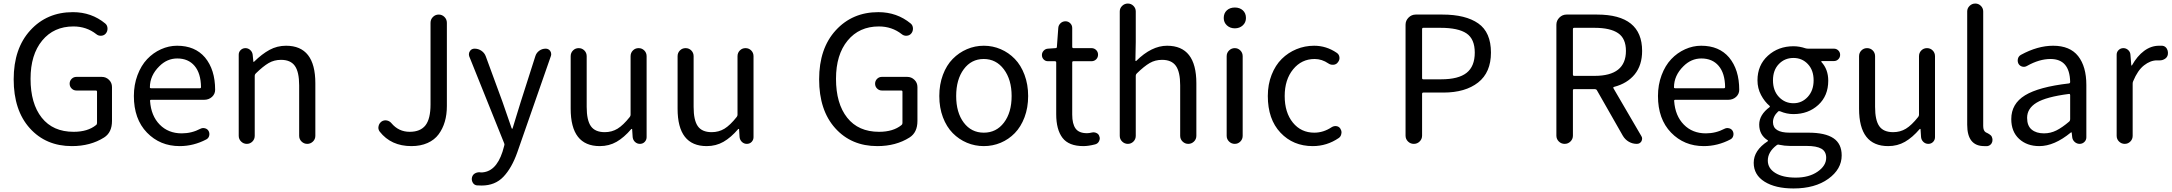

<svg xmlns="http://www.w3.org/2000/svg" viewBox="-20 -816 12321 1089"><path d="M387.7 12.7Q240.2 12.7 148.9 -88.9Q57.6 -190.4 57.6 -366.2Q57.6 -541 151.9 -644Q246.1 -747.1 393.6 -747.1Q499 -747.1 577.1 -682.6Q589.8 -671.9 589.8 -653.3Q589.8 -637.7 580.1 -626Q570.3 -614.3 554.2 -613.3Q538.1 -612.3 526.4 -622.1Q470.7 -666 396.5 -666Q285.2 -666 219.2 -585.9Q153.3 -505.9 153.3 -369.1Q153.3 -228.5 216.8 -148.4Q280.3 -68.4 397.5 -68.4Q477.5 -68.4 524.4 -106.4Q530.3 -110.4 530.3 -118.2V-295.9Q530.3 -302.7 522.5 -302.7H413.1Q397.5 -302.7 386.2 -314Q375 -325.2 375 -341.3Q375 -357.4 386.2 -368.7Q397.5 -379.9 413.1 -379.9H557.6Q581.1 -379.9 598.1 -363.3Q615.2 -346.7 615.2 -322.3V-129.9Q615.2 -64.5 570.3 -36.1Q493.2 12.7 387.7 12.7Z M999 12.7Q887.7 12.7 813.5 -64Q739.3 -140.6 739.3 -271.5Q739.3 -335 759.8 -389.6Q780.3 -444.3 814.5 -480.5Q848.6 -516.6 893.1 -536.6Q937.5 -556.6 984.4 -556.6Q1085.9 -556.6 1142.6 -490.2Q1200.2 -420.9 1200.2 -306.6Q1200.2 -283.2 1182.6 -266.6Q1164.1 -250 1138.7 -250H837.9Q830.1 -250 831.1 -243.2Q836.9 -159.2 885.7 -109.4Q934.6 -59.6 1010.7 -59.6Q1067.4 -59.6 1117.2 -85.9Q1128.9 -91.8 1142.6 -88.4Q1156.2 -85 1163.1 -73.2Q1169.9 -60.5 1166.5 -46.4Q1163.1 -32.2 1150.4 -25.4Q1078.1 12.7 999 12.7ZM830.1 -320.3Q830.1 -315.4 836.9 -315.4H1113.3Q1120.1 -315.4 1120.1 -322.3Q1120.1 -322.3 1120.1 -322.3Q1119.1 -400.4 1083.5 -442.4Q1047.9 -484.4 985.4 -484.4Q927.7 -484.4 883.8 -440.4Q830.1 -387.7 830.1 -320.3Z M1334 -45.9V-505.9Q1334 -521.5 1345.2 -532.2Q1356.4 -543 1372.1 -543Q1387.7 -543 1399.4 -532.2Q1411.1 -521.5 1413.1 -505.9L1417 -466.8Q1417 -464.8 1418.5 -464.8Q1419.9 -464.8 1420.9 -465.8Q1465.8 -509.8 1508.8 -533.2Q1551.8 -556.6 1602.5 -556.6Q1768.6 -556.6 1768.6 -343.8V-45.9Q1768.6 -26.4 1754.9 -13.2Q1741.2 0 1722.7 0Q1704.1 0 1690.4 -13.2Q1676.8 -26.4 1676.8 -45.9V-332Q1676.8 -408.2 1652.3 -442.4Q1627.9 -476.6 1574.2 -476.6Q1535.2 -476.6 1503.9 -458.5Q1472.7 -440.4 1430.7 -399.4Q1424.8 -393.6 1424.8 -386.7V-45.9Q1424.8 -26.4 1411.6 -13.2Q1398.4 0 1379.9 0Q1361.3 0 1347.7 -13.2Q1334 -26.4 1334 -45.9Z M2313.5 12.7Q2198.2 12.7 2133.8 -69.3Q2126 -80.1 2126 -91.8Q2126 -95.7 2127 -99.6Q2129.9 -116.2 2144.5 -127Q2158.2 -135.7 2173.8 -132.8Q2189.5 -129.9 2200.2 -117.2Q2241.2 -68.4 2303.7 -68.4Q2364.3 -68.4 2393.1 -105Q2421.9 -141.6 2421.9 -223.6V-686.5Q2421.9 -706.1 2435.5 -719.7Q2449.2 -733.4 2468.3 -733.4Q2487.3 -733.4 2501 -719.7Q2514.6 -706.1 2514.6 -686.5V-214.8Q2514.6 -166 2502.9 -126Q2491.2 -85.9 2467.8 -54.2Q2444.3 -22.5 2404.8 -4.9Q2365.2 12.7 2313.5 12.7Z M2711.9 236.3Q2697.3 236.3 2684.6 235.4Q2668.9 233.4 2661.1 219.2Q2653.3 205.1 2657.2 189.5Q2661.1 174.8 2673.8 167.5Q2686.5 160.2 2703.1 161.1Q2705.1 162.1 2707 162.1Q2792 162.1 2830.1 44.9L2839.8 10.7Q2842.8 3.9 2839.8 -2.9L2641.6 -496.1Q2639.6 -502.9 2639.6 -508.8Q2639.6 -517.6 2645.5 -526.4Q2654.3 -540 2671.9 -540Q2693.4 -540 2710.9 -527.8Q2728.5 -515.6 2735.4 -496.1L2830.1 -238.3Q2868.2 -127 2881.8 -88.9Q2882.8 -85.9 2885.3 -85.9Q2887.7 -85.9 2887.7 -88.9Q2893.6 -106.4 2909.2 -159.2Q2924.8 -211.9 2933.6 -238.3L3016.6 -498Q3022.5 -516.6 3038.6 -528.3Q3054.7 -540 3075.2 -540Q3090.8 -540 3100.6 -527.3Q3106.4 -518.6 3106.4 -508.8Q3106.4 -503.9 3104.5 -498L2914.1 47.9Q2882.8 136.7 2835.4 186.5Q2788.1 236.3 2711.9 236.3Z M3381.8 12.7Q3216.8 12.7 3216.8 -199.2V-497.1Q3216.8 -516.6 3230 -529.8Q3243.2 -543 3262.2 -543Q3281.2 -543 3294.4 -529.8Q3307.6 -516.6 3307.6 -497.1V-210Q3307.6 -133.8 3331.5 -100.1Q3355.5 -66.4 3410.2 -66.4Q3450.2 -66.4 3482.4 -85.9Q3514.6 -105.5 3551.8 -152.3Q3556.6 -158.2 3556.6 -165V-497.1Q3556.6 -516.6 3569.8 -529.8Q3583 -543 3602.1 -543Q3621.1 -543 3634.3 -529.8Q3647.5 -516.6 3647.5 -497.1V-38.1Q3647.5 -22.5 3636.7 -11.2Q3626 0 3609.4 0Q3593.8 0 3582 -10.7Q3570.3 -21.5 3568.4 -38.1L3565.4 -84Q3564.5 -85 3563 -85Q3561.5 -85 3560.5 -84Q3519.5 -36.1 3477.1 -11.7Q3434.6 12.7 3381.8 12.7Z M3988.3 12.7Q3823.2 12.7 3823.2 -199.2V-497.1Q3823.2 -516.6 3836.4 -529.8Q3849.6 -543 3868.7 -543Q3887.7 -543 3900.9 -529.8Q3914.1 -516.6 3914.1 -497.1V-210Q3914.1 -133.8 3938 -100.1Q3961.9 -66.4 4016.6 -66.4Q4056.6 -66.4 4088.9 -85.9Q4121.1 -105.5 4158.2 -152.3Q4163.1 -158.2 4163.1 -165V-497.1Q4163.1 -516.6 4176.3 -529.8Q4189.5 -543 4208.5 -543Q4227.5 -543 4240.7 -529.8Q4253.9 -516.6 4253.9 -497.1V-38.1Q4253.9 -22.5 4243.2 -11.2Q4232.4 0 4215.8 0Q4200.2 0 4188.5 -10.7Q4176.8 -21.5 4174.8 -38.1L4171.9 -84Q4170.9 -85 4169.4 -85Q4168 -85 4167 -84Q4126 -36.1 4083.5 -11.7Q4041 12.7 3988.3 12.7Z M4956.1 12.7Q4808.6 12.7 4717.3 -88.9Q4626 -190.4 4626 -366.2Q4626 -541 4720.2 -644Q4814.5 -747.1 4961.9 -747.1Q5067.4 -747.1 5145.5 -682.6Q5158.2 -671.9 5158.2 -653.3Q5158.2 -637.7 5148.4 -626Q5138.7 -614.3 5122.6 -613.3Q5106.4 -612.3 5094.7 -622.1Q5039.1 -666 4964.8 -666Q4853.5 -666 4787.6 -585.9Q4721.7 -505.9 4721.7 -369.1Q4721.7 -228.5 4785.2 -148.4Q4848.6 -68.4 4965.8 -68.4Q5045.9 -68.4 5092.8 -106.4Q5098.6 -110.4 5098.6 -118.2V-295.9Q5098.6 -302.7 5090.8 -302.7H4981.4Q4965.8 -302.7 4954.6 -314Q4943.4 -325.2 4943.4 -341.3Q4943.4 -357.4 4954.6 -368.7Q4965.8 -379.9 4981.4 -379.9H5126Q5149.4 -379.9 5166.5 -363.3Q5183.6 -346.7 5183.6 -322.3V-129.9Q5183.6 -64.5 5138.7 -36.1Q5061.5 12.7 4956.1 12.7Z M5307.6 -271.5Q5307.6 -336.9 5328.1 -391.6Q5348.6 -446.3 5383.8 -481.9Q5418.9 -517.6 5464.4 -537.1Q5509.8 -556.6 5560.1 -556.6Q5610.4 -556.6 5655.8 -537.1Q5701.2 -517.6 5735.8 -481.9Q5770.5 -446.3 5791 -391.6Q5811.5 -336.9 5811.5 -271.5Q5811.5 -205.1 5791 -150.9Q5770.5 -96.7 5735.8 -61Q5701.2 -25.4 5655.8 -6.3Q5610.4 12.7 5560.1 12.7Q5509.8 12.7 5464.4 -6.3Q5418.9 -25.4 5383.8 -61Q5348.6 -96.7 5328.1 -150.9Q5307.6 -205.1 5307.6 -271.5ZM5717.8 -271.5Q5717.8 -364.3 5673.8 -422.9Q5629.9 -481.4 5559.6 -481.4Q5489.3 -481.4 5446.3 -423.3Q5403.3 -365.2 5403.3 -271.5Q5403.3 -177.7 5446.3 -120.6Q5489.3 -63.5 5560.1 -63.5Q5630.9 -63.5 5674.3 -120.6Q5717.8 -177.7 5717.8 -271.5Z M6125 12.7Q6042 12.7 6006.3 -34.2Q5970.7 -81.1 5970.7 -168V-461.9Q5970.7 -468.8 5962.9 -468.8H5923.8Q5909.2 -468.8 5899.4 -479Q5889.6 -489.3 5889.6 -503.9Q5889.6 -517.6 5899.4 -528.3Q5909.2 -539.1 5923.8 -540L5966.8 -543Q5974.6 -543 5974.6 -550.8L5982.4 -657.2Q5983.4 -672.9 5995.1 -684.1Q6006.8 -695.3 6023.4 -695.3Q6039.1 -695.3 6050.3 -684.1Q6061.5 -672.9 6061.5 -657.2V-550.8Q6061.5 -543 6068.4 -543H6170.9Q6186.5 -543 6197.3 -532.2Q6208 -521.5 6208 -505.9Q6208 -490.2 6197.3 -479.5Q6186.5 -468.8 6170.9 -468.8H6068.4Q6061.5 -468.8 6061.5 -461.9V-166Q6061.5 -113.3 6080.6 -86.9Q6099.6 -60.5 6145.5 -60.5Q6157.2 -60.5 6173.8 -64.5Q6187.5 -67.4 6200.2 -61Q6212.9 -54.7 6215.8 -41Q6217.8 -36.1 6217.8 -31.2Q6217.8 -22.5 6212.9 -13.7Q6206.1 -1 6191.4 2.9Q6153.3 12.7 6125 12.7Z M6331.1 -45.9V-751Q6331.1 -769.5 6344.7 -782.7Q6358.4 -795.9 6377 -795.9Q6395.5 -795.9 6408.7 -782.7Q6421.9 -769.5 6421.9 -751V-578.1L6419.9 -473.6Q6418.9 -471.7 6420.9 -470.7Q6422.9 -469.7 6424.8 -470.7Q6511.7 -556.6 6599.6 -556.6Q6765.6 -556.6 6765.6 -343.8V-45.9Q6765.6 -26.4 6752 -13.2Q6738.3 0 6719.7 0Q6701.2 0 6687.5 -13.2Q6673.8 -26.4 6673.8 -45.9V-332Q6673.8 -408.2 6649.4 -442.4Q6625 -476.6 6571.3 -476.6Q6532.2 -476.6 6501 -458.5Q6469.7 -440.4 6427.7 -399.4Q6421.9 -393.6 6421.9 -386.7V-45.9Q6421.9 -26.4 6408.7 -13.2Q6395.5 0 6377 0Q6358.4 0 6344.7 -13.2Q6331.1 -26.4 6331.1 -45.9Z M6937.5 -45.9V-497.1Q6937.5 -516.6 6951.2 -529.8Q6964.8 -543 6983.4 -543Q7002 -543 7015.1 -529.8Q7028.3 -516.6 7028.3 -497.1V-45.9Q7028.3 -26.4 7015.1 -13.2Q7002 0 6983.4 0Q6964.8 0 6951.2 -13.2Q6937.5 -26.4 6937.5 -45.9ZM6920.9 -713.9Q6920.9 -741.2 6938.5 -757.3Q6956.1 -773.4 6983.9 -773.4Q7011.7 -773.4 7029.3 -757.3Q7046.9 -741.2 7046.9 -713.9Q7046.9 -688.5 7028.8 -671.9Q7010.7 -655.3 6983.9 -655.3Q6957 -655.3 6939 -671.9Q6920.9 -688.5 6920.9 -713.9Z M7425.8 12.7Q7314.5 12.7 7242.7 -63.5Q7170.9 -139.6 7170.9 -271.5Q7170.9 -336.9 7192.4 -391.6Q7213.9 -446.3 7250 -481.9Q7286.1 -517.6 7333.5 -537.1Q7380.9 -556.6 7433.6 -556.6Q7502.9 -556.6 7561.5 -516.6Q7575.2 -507.8 7577.1 -491.7Q7579.1 -475.6 7568.4 -462.9Q7559.6 -450.2 7543.5 -448.7Q7527.3 -447.3 7514.6 -456.1Q7477.5 -481.4 7436.5 -481.4Q7362.3 -481.4 7314.5 -422.9Q7266.6 -364.3 7266.6 -271.5Q7266.6 -177.7 7313 -120.6Q7359.4 -63.5 7434.6 -63.5Q7486.3 -63.5 7533.2 -94.7Q7545.9 -102.5 7560.1 -100.6Q7574.2 -98.6 7582 -86.9Q7588.9 -76.2 7588.9 -64.5Q7588.9 -61.5 7587.9 -57.6Q7585.9 -42 7573.2 -33.2Q7505.9 12.7 7425.8 12.7Z M7952.1 -46.9V-675.8Q7952.1 -699.2 7969.2 -716.3Q7986.3 -733.4 8009.8 -733.4H8161.1Q8293 -733.4 8364.7 -683.1Q8436.5 -632.8 8436.5 -517.6Q8436.5 -405.3 8363.8 -348.1Q8291 -291 8167 -291H8052.7Q8045.9 -291 8045.9 -283.2V-46.9Q8045.9 -27.3 8032.2 -13.7Q8018.6 0 7999 0Q7979.5 0 7965.8 -13.7Q7952.1 -27.3 7952.1 -46.9ZM8045.9 -373Q8045.9 -366.2 8052.7 -366.2H8154.3Q8252 -366.2 8298.3 -402.8Q8344.7 -439.5 8344.7 -517.6Q8344.7 -594.7 8297.9 -626.5Q8251 -658.2 8150.4 -658.2H8052.7Q8045.9 -658.2 8045.9 -650.4Z M8908.2 -658.2Q8901.4 -658.2 8901.4 -650.4V-393.6Q8901.4 -385.7 8908.2 -385.7H9024.4Q9202.1 -385.7 9202.1 -527.3Q9202.1 -597.7 9157.7 -627.9Q9113.3 -658.2 9024.4 -658.2ZM9289.1 -44.9Q9293.9 -38.1 9293.9 -30.3Q9293.9 -22.5 9290 -14.6Q9281.2 0 9263.7 0Q9239.3 0 9218.3 -12.2Q9197.3 -24.4 9184.6 -45.9L9037.1 -304.7Q9033.2 -310.5 9025.4 -310.5H8908.2Q8901.4 -310.5 8901.4 -303.7V-46.9Q8901.4 -27.3 8887.7 -13.7Q8874 0 8854.5 0Q8835 0 8821.3 -13.7Q8807.6 -27.3 8807.6 -46.9V-675.8Q8807.6 -699.2 8824.7 -716.3Q8841.8 -733.4 8865.2 -733.4H9038.1Q9293.9 -733.4 9293.9 -527.3Q9293.9 -446.3 9252 -394.5Q9210 -342.8 9134.8 -323.2Q9127.9 -321.3 9131.8 -314.5Z M9643.6 12.7Q9532.2 12.7 9458 -64Q9383.8 -140.6 9383.8 -271.5Q9383.8 -335 9404.3 -389.6Q9424.8 -444.3 9459 -480.5Q9493.2 -516.6 9537.6 -536.6Q9582 -556.6 9628.9 -556.6Q9730.5 -556.6 9787.1 -490.2Q9844.7 -420.9 9844.7 -306.6Q9844.7 -283.2 9827.1 -266.6Q9808.6 -250 9783.2 -250H9482.4Q9474.6 -250 9475.6 -243.2Q9481.4 -159.2 9530.3 -109.4Q9579.1 -59.6 9655.3 -59.6Q9711.9 -59.6 9761.7 -85.9Q9773.4 -91.8 9787.1 -88.4Q9800.8 -85 9807.6 -73.2Q9814.5 -60.5 9811 -46.4Q9807.6 -32.2 9794.9 -25.4Q9722.7 12.7 9643.6 12.7ZM9474.6 -320.3Q9474.6 -315.4 9481.4 -315.4H9757.8Q9764.6 -315.4 9764.6 -322.3Q9764.6 -322.3 9764.6 -322.3Q9763.7 -400.4 9728 -442.4Q9692.4 -484.4 9629.9 -484.4Q9572.3 -484.4 9528.3 -440.4Q9474.6 -387.7 9474.6 -320.3Z M10152.3 252.9Q10049.8 252.9 9988.3 214.4Q9926.8 175.8 9926.8 107.4Q9926.8 37.1 10005.9 -14.6Q10007.8 -15.6 10007.8 -17.6Q10007.8 -19.5 10005.9 -20.5Q9958 -50.8 9958 -109.4Q9958 -165 10017.6 -209Q10018.6 -210 10018.6 -211.9Q10018.6 -213.9 10017.6 -214.8Q9988.3 -239.3 9968.3 -277.3Q9948.2 -315.4 9948.2 -360.4Q9948.2 -446.3 10007.3 -500Q10066.4 -553.7 10152.3 -553.7Q10186.5 -553.7 10220.7 -542Q10228.5 -540 10235.4 -540H10381.8Q10396.5 -540 10406.7 -529.8Q10417 -519.5 10417 -504.9Q10417 -490.2 10406.7 -480Q10396.5 -469.7 10381.8 -469.7H10313.5Q10311.5 -469.7 10310.5 -467.8Q10309.6 -465.8 10310.5 -464.8Q10349.6 -422.9 10349.6 -358.4Q10349.6 -272.5 10293 -220.7Q10236.3 -168.9 10152.3 -168.9Q10113.3 -168.9 10077.1 -184.6Q10070.3 -187.5 10065.4 -183.6Q10036.1 -156.2 10036.1 -123Q10036.1 -63.5 10130.9 -63.5H10237.3Q10332 -63.5 10378.9 -32.2Q10425.8 -1 10425.8 65.4Q10425.8 143.6 10350.1 198.2Q10274.4 252.9 10152.3 252.9ZM10152.3 -230.5Q10200.2 -230.5 10233.4 -266.6Q10266.6 -302.7 10266.6 -360.4Q10266.6 -418 10233.9 -452.6Q10201.2 -487.3 10152.3 -487.3Q10102.5 -487.3 10069.3 -452.6Q10036.1 -418 10036.1 -360.4Q10036.1 -301.8 10069.8 -266.1Q10103.5 -230.5 10152.3 -230.5ZM10165 191.4Q10240.2 191.4 10289.1 157.7Q10337.9 124 10337.9 79.1Q10337.9 43 10310.5 27.3Q10283.2 11.7 10226.6 11.7H10132.8Q10102.5 11.7 10070.3 4.9Q10068.4 3.9 10066.4 3.9Q10061.5 3.9 10056.6 7.8Q10006.8 45.9 10006.8 94.7Q10006.8 138.7 10049.3 165Q10091.8 191.4 10165 191.4Z M10689.5 12.7Q10524.4 12.7 10524.4 -199.2V-497.1Q10524.4 -516.6 10537.6 -529.8Q10550.8 -543 10569.8 -543Q10588.9 -543 10602.1 -529.8Q10615.2 -516.6 10615.2 -497.1V-210Q10615.2 -133.8 10639.2 -100.1Q10663.1 -66.4 10717.8 -66.4Q10757.8 -66.4 10790 -85.9Q10822.3 -105.5 10859.4 -152.3Q10864.3 -158.2 10864.3 -165V-497.1Q10864.3 -516.6 10877.4 -529.8Q10890.6 -543 10909.7 -543Q10928.7 -543 10941.9 -529.8Q10955.1 -516.6 10955.1 -497.1V-38.1Q10955.1 -22.5 10944.3 -11.2Q10933.6 0 10917 0Q10901.4 0 10889.6 -10.7Q10877.9 -21.5 10876 -38.1L10873 -84Q10872.1 -85 10870.6 -85Q10869.1 -85 10868.2 -84Q10827.1 -36.1 10784.7 -11.7Q10742.2 12.7 10689.5 12.7Z M11234.4 12.7Q11137.7 12.7 11137.7 -108.4V-751Q11137.7 -769.5 11151.4 -782.7Q11165 -795.9 11183.6 -795.9Q11202.1 -795.9 11215.3 -782.7Q11228.5 -769.5 11228.5 -751V-101.6Q11228.5 -74.2 11243.2 -65.4Q11246.1 -64.5 11252.4 -61Q11258.8 -57.6 11261.7 -55.7Q11264.6 -53.7 11269 -50.3Q11273.4 -46.9 11275.9 -43Q11278.3 -39.1 11279.3 -34.2L11280.3 -30.3Q11281.2 -26.4 11281.2 -22.5Q11281.2 -10.7 11275.4 -2Q11266.6 10.7 11252 12.7Q11244.1 12.7 11234.4 12.7Z M11546.9 12.7Q11476.6 12.7 11432.1 -28.3Q11387.7 -69.3 11387.7 -140.6Q11387.7 -227.5 11465.8 -275.4Q11543.9 -323.2 11714.8 -342.8Q11721.7 -343.8 11721.7 -351.6Q11718.8 -481.4 11610.4 -481.4Q11546.9 -481.4 11477.5 -442.4Q11464.8 -434.6 11450.7 -438Q11436.5 -441.4 11428.7 -454.1Q11421.9 -467.8 11425.3 -482.4Q11428.7 -497.1 11442.4 -504.9Q11537.1 -556.6 11625 -556.6Q11720.7 -556.6 11767.1 -497.6Q11813.5 -438.5 11813.5 -334V-37.1Q11813.5 -21.5 11802.2 -10.7Q11791 0 11775.4 0Q11759.8 0 11747.6 -10.7Q11735.4 -21.5 11733.4 -37.1L11730.5 -63.5Q11730.5 -65.4 11729 -65.4Q11727.5 -65.4 11725.6 -64.5Q11631.8 12.7 11546.9 12.7ZM11573.2 -59.6Q11610.4 -59.6 11643.6 -76.2Q11676.8 -92.8 11716.8 -127Q11721.7 -131.8 11721.7 -139.6V-276.4Q11721.7 -283.2 11716.8 -283.2Q11715.8 -283.2 11714.8 -283.2Q11585.9 -266.6 11531.7 -233.9Q11477.5 -201.2 11477.5 -147.5Q11477.5 -102.5 11503.4 -81.1Q11529.3 -59.6 11573.2 -59.6Z M11985.4 -45.9V-505.9Q11985.4 -521.5 11996.6 -532.2Q12007.8 -543 12023.4 -543Q12039.1 -543 12050.8 -532.2Q12062.5 -521.5 12063.5 -505.9L12068.4 -445.3Q12068.4 -444.3 12069.8 -444.3Q12071.3 -444.3 12072.3 -445.3Q12101.6 -498 12141.1 -527.3Q12180.7 -556.6 12225.6 -556.6Q12236.3 -556.6 12244.1 -556.6Q12261.7 -554.7 12270.5 -539.1Q12276.4 -528.3 12276.4 -516.6Q12276.4 -510.7 12275.4 -504.9Q12271.5 -489.3 12257.8 -481.4Q12245.1 -473.6 12230.5 -473.6Q12228.5 -473.6 12226.6 -473.6Q12220.7 -473.6 12213.9 -473.6Q12176.8 -473.6 12140.6 -445.3Q12104.5 -417 12079.1 -355.5Q12076.2 -349.6 12076.2 -341.8V-45.9Q12076.2 -26.4 12063 -13.2Q12049.8 0 12031.2 0Q12012.7 0 11999 -13.2Q11985.4 -26.4 11985.4 -45.9Z"/></svg>

Font: Gen Jyuu Gothic P Regular
Style: Regular
Weight: 400
Designer: [Source Han Sans]
Ryoko NISHIZUKA  (kana & ideographs); Paul D. Hunt (Latin, Greek & Cyrillic); Wenlong ZHANG  (bopomofo
Version: Version 1.002.20150607